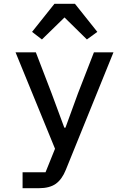

<svg xmlns="http://www.w3.org/2000/svg" viewBox="-20 -792 680 1012"><path d="M475 -516H578L327 103Q307 153 274.5 176.5Q242 200 184 200H99V116H220L270 -8L62 -516H169L252 -300L319 -119H325L391 -300ZM375 -772 493 -624 438 -584 320 -700 201 -584 149 -624 267 -772Z"/></svg>

Font: Writer Medium
Style: Regular
Weight: 500
Monospace: yes
Designer: Mike Abbink, Paul van der Laan, Pieter van Rosmalen
Foundry: Bold Monday
Version: Version 2.001 2020